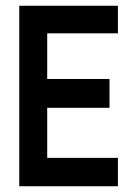

<svg xmlns="http://www.w3.org/2000/svg" viewBox="-20 -647 431 667"><path d="M389.6 0H46.9V-627H389.6V-531.2H144V-372.6H360.4V-272.5H144V-98.6H389.6Z"/></svg>

Font: Keraleeyam
Style: Regular
Weight: 400
Designer: Hussain K. H.
Foundry: Swathanthra Malayalam Computing(SMC) http://smc.org.in
Version: Version 3.0.0+20221109